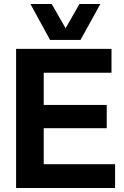

<svg xmlns="http://www.w3.org/2000/svg" viewBox="-20 -946 623 966"><path d="M61 0V-700H541V-580H200V-418H517V-301H200V-120H559V0ZM485 -926 385 -745H232L133 -926H240L310 -804L380 -926Z"/></svg>

Font: Georama ExtraCondensed Thin SemiBold
Style: Regular
Weight: 600
Version: Version 1.001